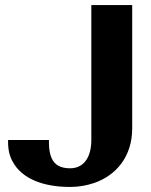

<svg xmlns="http://www.w3.org/2000/svg" viewBox="-20 -731 598 761"><path d="M12 -168C12 -137 18 -111 31 -89C66 -25 147 10 258 10C293 10 324 4 354 -6C440 -36 504 -110 504 -222V-711H342V-176C342 -109 313 -64 258 -64C198 -64 174 -97 174 -168V-176H12Z"/></svg>

Font: Aerodynamic
Style: Bd
Weight: 500
Designer: Google
Version: Version 2.000980; 2014